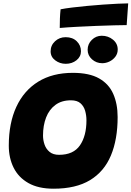

<svg xmlns="http://www.w3.org/2000/svg" viewBox="-20 -1091 778 1136"><path d="M297 25.5Q207 25.5 148.2 -7.8Q89.5 -41 60.8 -98.5Q32 -156 32 -229.5Q32 -362.5 76.8 -459Q121.5 -555.5 206.2 -607.8Q291 -660 411 -660Q508.5 -660 566.5 -627Q624.5 -594 650.2 -535Q676 -476 676 -398.5Q676 -266 636.2 -171Q596.5 -76 512.8 -25.2Q429 25.5 297 25.5ZM329.5 -175Q414.5 -175 453 -231Q491.5 -287 491.5 -379Q491.5 -408 483.8 -435.2Q476 -462.5 456.2 -480Q436.5 -497.5 399.5 -497.5Q344.5 -497.5 307.8 -470.2Q271 -443 252.8 -396Q234.5 -349 234.5 -289Q234.5 -262 243.5 -235.8Q252.5 -209.5 273.5 -192.2Q294.5 -175 329.5 -175ZM585 -717Q550 -717 524.2 -740Q498.5 -763 498.5 -796.5Q498.5 -830.5 523.2 -855Q548 -879.5 582 -879.5Q620 -879.5 648.2 -856.5Q676.5 -833.5 676.5 -798Q676.5 -774 662.8 -755.8Q649 -737.5 628 -727.2Q607 -717 585 -717ZM369 -713.5Q334 -713.5 306.8 -734Q279.5 -754.5 279.5 -787Q279.5 -822.5 305.5 -846.8Q331.5 -871 368.5 -871Q409.5 -871 434.2 -846.8Q459 -822.5 459 -788Q459 -755.5 432.5 -734.5Q406 -713.5 369 -713.5ZM729.5 -942.5Q703.5 -942.5 656.2 -941.2Q609 -940 551.5 -937.8Q494 -935.5 436.8 -932.5Q379.5 -929.5 333.5 -925.5Q333.5 -954.5 334.5 -981.5Q335.5 -1008.5 338.5 -1036Q366 -1041.5 407.2 -1046.5Q448.5 -1051.5 495.8 -1056Q543 -1060.5 589.8 -1063.8Q636.5 -1067 675.5 -1069Q714.5 -1071 738.5 -1071Z"/></svg>

Font: Grandstander Black
Style: Italic
Weight: 900
Italic angle: -15°
Designer: Tyler Finck
Foundry: Etcetera Type Co
Version: Version 1.200; ttfautohint (v1.8.3)